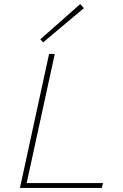

<svg xmlns="http://www.w3.org/2000/svg" viewBox="-20 -923 602 943"><path d="M392 -883 192 -715 178 -730 374 -903ZM111 -24H486L480 0H78L221 -658H249Z"/></svg>

Font: EauTestText Extralight
Style: Italic
Weight: 250
Italic angle: -12°
Designer: Christian Thalmann (Catharsis Fonts)
Version: Version 0.001;PS 000.001;hotconv 1.0.88;makeotf.lib2.5.64775